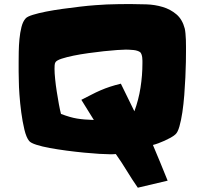

<svg xmlns="http://www.w3.org/2000/svg" viewBox="-20 -753 991 930"><path d="M880.9 -502.9Q880.9 -486.3 880.4 -453.1Q879.9 -419.9 877.9 -378.4Q876 -336.9 872.6 -292.5Q869.1 -248 863.3 -209Q857.4 -169.9 849.1 -140.6Q840.8 -111.3 829.1 -101.6Q820.3 -93.8 806.2 -85.9Q792 -78.1 776.9 -71.3Q761.7 -64.5 747.1 -59.1Q732.4 -53.7 720.7 -50.8Q739.3 -6.8 756.8 35.6Q774.4 78.1 792 122.1L647.5 156.2Q619.1 115.2 594.2 74.2Q569.3 33.2 541 -6.8Q533.2 -5.9 525.4 -5.9Q517.6 -5.9 509.8 -5.9Q493.2 -5.9 460.4 -7.8Q427.7 -9.8 387.2 -13.7Q346.7 -17.6 302.7 -23.4Q258.8 -29.3 221.2 -36.1Q183.6 -43 156.2 -51.8Q128.9 -60.5 121.1 -70.3Q107.4 -86.9 98.1 -125.5Q88.9 -164.1 83 -208.5Q77.1 -252.9 74.2 -294.4Q71.3 -335.9 71.3 -357.4Q70.3 -381.8 70.3 -405.8Q70.3 -429.7 70.3 -455.1Q70.3 -473.6 70.8 -502.9Q71.3 -532.2 74.2 -563.5Q77.1 -594.7 84 -622.1Q90.8 -649.4 104.5 -664.1Q112.3 -672.9 139.2 -681.2Q166 -689.5 203.1 -696.8Q240.2 -704.1 283.2 -710Q326.2 -715.8 367.2 -720.7Q408.2 -725.6 442.9 -728Q477.5 -730.5 497.1 -731.4Q525.4 -732.4 553.7 -732.9Q582 -733.4 610.4 -733.4Q647.5 -733.4 689 -731.9Q730.5 -730.5 768.1 -719.2Q805.7 -708 834.5 -683.6Q863.3 -659.2 875 -614.3Q877 -605.5 878.4 -590.8Q879.9 -576.2 880.4 -559.6Q880.9 -543 880.9 -527.3Q880.9 -511.7 880.9 -502.9ZM669.9 -446.3Q669.9 -451.2 669.9 -459Q669.9 -466.8 668.9 -474.6Q668 -482.4 665.5 -489.3Q663.1 -496.1 659.2 -500Q654.3 -503.9 645.5 -506.8Q636.7 -509.8 626.5 -510.7Q616.2 -511.7 606 -512.2Q595.7 -512.7 589.8 -512.7Q576.2 -512.7 547.4 -510.7Q518.6 -508.8 482.9 -504.9Q447.3 -501 408.2 -495.6Q369.1 -490.2 335.9 -483.4Q302.7 -476.6 278.8 -468.8Q254.9 -460.9 249 -452.1Q245.1 -446.3 244.6 -436.5Q244.1 -426.8 244.1 -418.9Q244.1 -399.4 247.1 -370.1Q250 -340.8 254.9 -309.6Q259.8 -278.3 265.1 -249Q270.5 -219.7 275.4 -201.2Q298.8 -192.4 317.4 -187Q335.9 -181.6 353.5 -178.7Q371.1 -175.8 390.1 -174.3Q409.2 -172.9 434.6 -171.9L374 -269.5Q399.4 -282.2 421.9 -293.9Q444.3 -305.7 466.8 -315.4Q489.3 -325.2 513.2 -333Q537.1 -340.8 565.4 -347.7L630.9 -213.9Q651.4 -269.5 660.6 -328.6Q669.9 -387.7 669.9 -446.3Z"/></svg>

Font: Slackey
Style: Regular
Weight: 400
Designer: Squid
Foundry: Font Diner, Inc DBA Sideshow
Version: Version 1.001